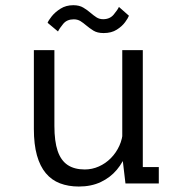

<svg xmlns="http://www.w3.org/2000/svg" viewBox="-20 -688 690 720"><path d="M275.5 11.5Q236.5 11.5 205 -0.5Q173.5 -12.5 151.8 -38.5Q130 -64.5 118.5 -105.5Q107 -146.5 107 -204.5V-500H184V-216Q184 -158 196.2 -122Q208.5 -86 233.8 -69.2Q259 -52.5 298 -52.5Q325.5 -52.5 350.8 -63.8Q376 -75 395.8 -95Q415.5 -115 427.5 -141.2Q439.5 -167.5 441 -198L467.5 -192Q467.5 -153 455 -116.8Q442.5 -80.5 418.2 -51.5Q394 -22.5 358.2 -5.5Q322.5 11.5 275.5 11.5ZM450.5 0 438.5 -101.5V-500H515.5V-40.5L497.5 -61.5H575.5V0ZM368.5 -564Q345 -564 330.2 -573.2Q315.5 -582.5 303 -593Q292.5 -602 281.8 -608.8Q271 -615.5 256.5 -615.5Q231 -615.5 217 -598.5Q203 -581.5 197.5 -570L158.5 -602.5Q161.5 -611 174 -626.8Q186.5 -642.5 207 -655.5Q227.5 -668.5 255 -668.5Q277.5 -668.5 292.8 -659.2Q308 -650 320 -639.5Q331 -630 341.8 -623Q352.5 -616 367 -616Q392 -616 406.5 -633.5Q421 -651 426 -662L463.5 -629Q460.5 -620.5 449.2 -605Q438 -589.5 418 -576.8Q398 -564 368.5 -564Z"/></svg>

Font: Trispace Thin Light
Style: Regular
Weight: 300
Version: Version 1.210